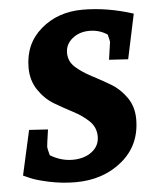

<svg xmlns="http://www.w3.org/2000/svg" viewBox="-53 -765 662 824"><g transform="rotate(-5 278.5 -352.5)"><path d="M141 -221Q131 -153 131 -146.5Q131 -140 139 -110Q185 -82 235.5 -82Q286 -82 318.5 -107Q351 -132 351 -172Q351 -212 323 -239Q295 -266 255.5 -286.5Q216 -307 176.5 -330.5Q137 -354 109 -395.5Q81 -437 81 -492Q81 -595 154 -657.5Q227 -720 333.5 -720Q440 -720 551 -684L510 -491L428 -496Q439 -568 439 -572Q439 -576 432 -604Q398 -627 354.5 -627Q311 -627 281 -602.5Q251 -578 251 -541Q251 -504 279 -479Q307 -454 346.5 -433.5Q386 -413 426 -389.5Q466 -366 494 -326Q522 -286 522 -232Q522 -120 440.5 -52.5Q359 15 240 15Q182 15 126 3Q70 -9 44 -21L17 -33L60 -226Z"/></g></svg>

Font: Andada
Style: Bold Italic
Weight: 700
Italic angle: -8.29999°
Designer: Carolina Giovagnoli
Foundry: Carolina Giovagnoli
Version: Version 1.003